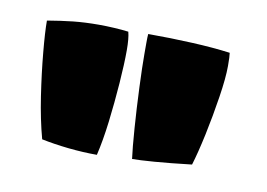

<svg xmlns="http://www.w3.org/2000/svg" viewBox="-40 -784 461 331"><g transform="rotate(10 191.0 -618.0)"><path d="M145.5 -507.5Q121.5 -507.5 95.5 -510.2Q69.5 -513 48 -517.5Q39 -550.5 33 -590.2Q27 -630 23.8 -665.2Q20.5 -700.5 20.5 -720.5Q44 -724.5 65 -726.8Q86 -729 109.5 -729Q123.5 -729 136.8 -728.2Q150 -727.5 162 -726Q165 -715 165 -694Q165 -670.5 162.5 -636.2Q160 -602 155.8 -567.2Q151.5 -532.5 145.5 -507.5ZM206.5 -511Q204 -529 201.5 -563.8Q199 -598.5 197.5 -634.8Q196 -671 196 -693Q196 -703 196 -712.8Q196 -722.5 196.5 -728Q236 -728 273.2 -726.2Q310.5 -724.5 340.5 -720.5Q341.5 -714.5 341.5 -697.5Q341.5 -676.5 336.2 -642.5Q331 -608.5 323.8 -574.5Q316.5 -540.5 310 -519.5Q271.5 -515 245.2 -513Q219 -511 206.5 -511Z"/></g></svg>

Font: Grandstander ExtraBold
Style: Regular
Weight: 800
Designer: Tyler Finck
Foundry: Etcetera Type Co
Version: Version 1.200; ttfautohint (v1.8.3)